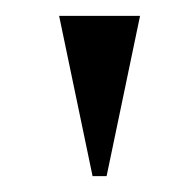

<svg xmlns="http://www.w3.org/2000/svg" viewBox="-20 -726 230 241"><path d="M155.8 -706.1 113.8 -504.9H96.2L54.2 -706.1Z"/></svg>

Font: Halibut Exp
Style: Regular
Weight: 400
Width: 7
Designer: Matteo Maggi
Foundry: Collletttivo
Version: Version 3.080 | FøM Fix